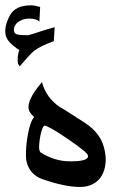

<svg xmlns="http://www.w3.org/2000/svg" viewBox="-67 -765 496 736"><path d="M270 -169.4Q267.6 -181.2 192.9 -232.4Q155.8 -257.8 133.1 -270.5Q110.4 -283.2 105 -283.2Q99.6 -283.2 95 -271Q90.3 -258.8 87.4 -242.9Q84.5 -227.1 83.3 -211.7Q82 -196.3 84 -189.5Q85 -187 85.9 -185.1Q86.9 -183.1 87.9 -181.2Q112.8 -165 141.6 -155.8Q170.4 -146.5 203.1 -146.5Q275.9 -146.5 270 -169.4ZM139.2 -607.4Q113.8 -597.7 95.2 -588.9Q76.7 -580.1 65.4 -571.3Q55.2 -563.5 41.3 -548.1Q27.3 -532.7 8.3 -510.7L2 -521Q1 -525.4 0.7 -532.5Q0.5 -539.6 1.2 -547.4Q2 -555.2 3.4 -562.3Q4.9 -569.3 7.3 -573.2Q-13.7 -585.9 -27.3 -600.1Q-41 -614.3 -44.4 -627Q-53.2 -660.2 -29.8 -704.6Q-9.3 -744.6 52.2 -744.6Q60.1 -744.6 68.1 -742.9Q76.2 -741.2 86.9 -738.3L84 -682.1Q73.2 -693.8 44.4 -693.8Q31.2 -693.8 19.8 -689.7Q8.3 -685.5 0.2 -678.7Q-7.8 -671.9 -11.5 -662.8Q-15.1 -653.8 -12.7 -643.6Q-11.7 -640.1 -9.3 -637.5Q-6.8 -634.8 -1 -633.1Q4.9 -631.3 15.1 -630.6Q25.4 -629.9 41.5 -629.9Q58.1 -634.8 70.3 -638.7Q82.5 -642.6 93.5 -646.2Q104.5 -649.9 116 -653.3Q127.4 -656.7 142.6 -660.6ZM331.5 -200.2Q340.3 -167.5 337.6 -139.6Q335 -111.8 323 -91.6Q311 -71.3 289.8 -59.8Q268.6 -48.3 239.7 -48.3Q181.2 -48.3 94.7 -78.6Q48.3 -95.2 35.2 -143.6Q32.7 -152.3 32.5 -167.2Q32.2 -182.1 33.4 -199.7Q34.7 -217.3 37.6 -235.8Q40.5 -254.4 44.4 -270.8Q48.3 -287.1 53.5 -299.1Q58.6 -311 64 -315.9Q44.9 -335 43.5 -344.2Q33.7 -379.9 93.8 -450.2Q102.1 -419.4 119.6 -395.5Q137.2 -371.6 163.1 -354Q166 -352.5 171.6 -349.4Q177.2 -346.2 184.6 -341.6Q191.9 -336.9 200.4 -331.3Q209 -325.7 217.8 -320.3Q237.8 -307.6 261.7 -292Q316.9 -254.9 331.5 -200.2Z"/></svg>

Font: XB Khoramshahr
Style: Oblique
Weight: 400
Italic angle: 12°
Designer: Behnam
Foundry: Irmug
Version: Version 8.005 2009